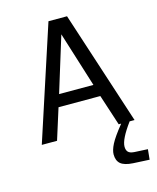

<svg xmlns="http://www.w3.org/2000/svg" viewBox="-129 -744 872 1068"><g transform="rotate(-15 307.0 -210.0)"><path d="M127.9 0H40L253.9 -654.8H360.8L574.2 0H545.9Q481.9 86.9 481.9 128.9Q481.9 149.4 492.2 159.9Q502.4 170.4 527.8 171.9L604 175.8L598.1 234.9L503.9 230Q454.6 227.1 433.3 209Q412.1 190.9 412.1 154.8Q412.1 130.9 429.4 96.7Q446.8 62.5 497.1 0H482.9L424.8 -178.2H184.1ZM206.1 -248H403.8L304.2 -565.9Z"/></g></svg>

Font: IntelOne Mono
Style: Regular
Weight: 400
Designer: Fred Shallcrass
Foundry: Frere-Jones Type LLC
Version: Version 1.200;hotconv 1.1.0;makeotfexe 2.6.0;FJTRelease1.2